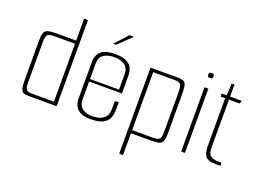

<svg xmlns="http://www.w3.org/2000/svg" viewBox="-114 -895 1768 1320"><g transform="rotate(20 769.5 -235.0)"><path d="M133 0Q103 0 87.5 -6Q72 -12 66.5 -33.5Q61 -55 61 -102V-385Q61 -421 68 -439.5Q75 -458 95.5 -464Q116 -470 158 -470H301V-630H329V0ZM301 -23V-447H153Q113 -447 101 -436Q89 -425 89 -386V-86Q89 -46 100 -34.5Q111 -23 142 -23Z M579 4Q526 4 499 -12Q472 -28 462.5 -52Q453 -76 453 -99V-372Q453 -395 463 -419Q473 -443 501.5 -459Q530 -475 587 -475Q642 -475 671 -459Q700 -443 710.5 -419Q721 -395 721 -372V-236H481V-104Q481 -59 510 -39Q539 -19 579 -19Q632 -19 662.5 -40.5Q693 -62 693 -112V-169L721 -173V-114Q721 -83 710 -56Q699 -29 668.5 -12.5Q638 4 579 4ZM481 -367V-254H693V-367Q693 -412 663.5 -432.5Q634 -453 587 -453Q541 -453 511 -433Q481 -413 481 -367ZM548 -537 633 -630H666L568 -537Z M845 -470H1040Q1076 -470 1091 -460.5Q1106 -451 1109 -423.5Q1112 -396 1112 -342V-86Q1112 -47 1104.5 -28.5Q1097 -10 1075 -5Q1053 0 1008 0H873V160H845ZM873 -447V-23H1023Q1055 -23 1067.5 -31Q1080 -39 1082 -58.5Q1084 -78 1084 -110V-364Q1084 -415 1075.5 -431Q1067 -447 1031 -447Z M1253 -543Q1241 -543 1237.5 -546.5Q1234 -550 1234 -560Q1234 -571 1237.5 -575Q1241 -579 1253 -579Q1265 -579 1269 -575Q1273 -571 1273 -560Q1273 -550 1269 -546.5Q1265 -543 1253 -543ZM1240 0V-470H1268V0Z M1494 0Q1436 0 1417.5 -24Q1399 -48 1399 -102V-448H1366V-470H1402L1407 -558H1427V-470H1512L1506 -448H1427V-100Q1427 -54 1446 -38.5Q1465 -23 1500 -23H1527V0Z"/></g></svg>

Font: Smooch Sans ExtraLight
Style: Regular
Weight: 200
Designer: Robert E. Leuschke
Foundry: Robert E. Leuschke
Version: Version 1.010; ttfautohint (v1.8.3)